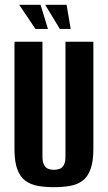

<svg xmlns="http://www.w3.org/2000/svg" viewBox="-20 -764 447 796"><path d="M203.5 12Q167.7 12 137.7 6.8Q107.8 1.6 85.9 -14.1Q64 -29.8 52 -61.5Q40 -93.1 40 -146.8V-591H156V-114.4Q156 -92.5 162.5 -80.5Q168.9 -68.4 179.8 -64.1Q190.6 -59.9 203.5 -59.9Q216.5 -59.9 227.5 -64.1Q238.5 -68.4 245 -80.5Q251.4 -92.5 251.4 -114.4V-591H367.1V-147.5Q367.1 -93.8 355.1 -61.8Q343.1 -29.8 321.4 -14.1Q299.6 1.6 269.5 6.8Q239.4 12 203.5 12ZM273 -644.1H228L167.5 -744H256.1ZM178.8 -644.1H127L59.6 -744H148.2Z"/></svg>

Font: Alumni Sans Thin
Style: Regular
Weight: 100
Designer: Robert E. Leuschke
Foundry: Robert E. Leuschke
Version: Version 1.018